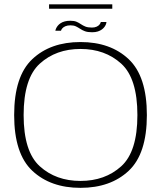

<svg xmlns="http://www.w3.org/2000/svg" viewBox="-20 -878 771 902"><path d="M358 4.5Q499 4.5 584.5 -75.5Q670 -155.5 670 -337.5Q670 -519.5 584.5 -600Q499 -680.5 358 -680.5Q217 -680.5 131.8 -600.2Q46.5 -520 46.5 -337.5Q46.5 -155.5 132 -75.5Q217.5 4.5 358 4.5ZM358 -28Q243 -28 167 -96.8Q91 -165.5 91 -337.5Q91 -510 167 -579Q243 -648 358 -648Q473.5 -648 549.5 -579Q625.5 -510 625.5 -337.5Q625.5 -165.5 549.5 -96.8Q473.5 -28 358 -28ZM412.5 -726.5Q428.5 -726.5 439.8 -730.2Q451 -734 458.5 -739.5Q466 -745 470.8 -751.5Q475.5 -758 477.8 -764.2Q480 -770.5 480 -774.5H453.5Q453 -770 448.2 -763.5Q443.5 -757 434.2 -752.8Q425 -748.5 412 -748.5Q393 -748.5 381.2 -753.2Q369.5 -758 360 -764.5Q350.5 -771 339.5 -775.8Q328.5 -780.5 310 -780.5Q296 -780.5 284.5 -777.5Q273 -774.5 264.8 -769Q256.5 -763.5 251.5 -757.2Q246.5 -751 243.8 -745Q241 -739 240 -733.5H266.5Q267.5 -738.5 272.5 -744.5Q277.5 -750.5 287.2 -754.8Q297 -759 311 -759Q326.5 -759 336.8 -754Q347 -749 356.8 -742.5Q366.5 -736 379.2 -731.2Q392 -726.5 412.5 -726.5ZM210.5 -837H507.5V-857.5H210.5Z"/></svg>

Font: Anybody SemiExpanded ExtraLight
Style: Regular
Weight: 250
Width: 6
Version: Version 1.113;gftools[0.9.25]